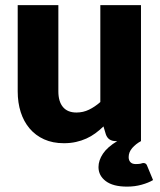

<svg xmlns="http://www.w3.org/2000/svg" viewBox="-20 -538 610 732"><path d="M563.5 148.5Q546 159 520 166.2Q494 173.5 464.5 173.5Q411 173.5 383.2 152.5Q355.5 131.5 355.5 99Q355.5 73.5 372.5 48Q389.5 22.5 427 0H421.5Q392.5 0 383.5 -26L374.5 -56Q359.5 -41.5 343.5 -29.8Q327.5 -18 309.2 -9.8Q291 -1.5 269.8 3.2Q248.5 8 223.5 8Q181 8 148.2 -6.8Q115.5 -21.5 93 -48Q70.5 -74.5 59 -110.5Q47.5 -146.5 47.5 -189.5V-518.5H202.5V-189.5Q202.5 -151 220 -130Q237.5 -109 271.5 -109Q297 -109 319.2 -119.8Q341.5 -130.5 362.5 -149V-518.5H517.5V0Q498 10.5 484.2 26.2Q470.5 42 470.5 61Q470.5 73 477.2 80.2Q484 87.5 497.5 87.5Q505 87.5 509.5 87Q514 86.5 517 85.8Q520 85 522 84.2Q524 83.5 526.5 83.5Q537 83.5 540.5 93Z"/></svg>

Font: Lato 2
Style: Regular
Weight: 900
Designer: Lukasz Dziedzic with Adam Twardoch and Botio Nikoltchev
Foundry: tyPoland Lukasz Dziedzic
Version: Version 2.015; 2015-08-06; http://www.latofonts.com/